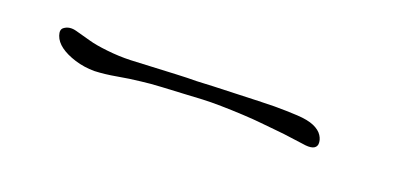

<svg xmlns="http://www.w3.org/2000/svg" viewBox="-9 -574 1018 467"><g transform="rotate(20 500.0 -341.0)"><path d="M761 -361Q745 -368 717 -369.5Q689 -371 658 -371Q643 -371 616.5 -370Q590 -369 559.5 -368Q529 -367 502 -366Q475 -365 459 -364Q437 -364 405.5 -362.5Q374 -361 342.5 -359.5Q311 -358 290 -357Q261 -356 229.5 -359.5Q198 -363 181 -368Q162 -373 142.5 -378.5Q123 -384 110 -374Q102 -368 107 -353.5Q112 -339 127 -328Q142 -317 166 -309.5Q190 -302 217 -302Q243 -303 273.5 -308.5Q304 -314 332 -317Q355 -320 385 -321.5Q415 -323 442.5 -324.5Q470 -326 488 -327Q507 -328 535.5 -327.5Q564 -327 593 -325.5Q622 -324 640 -322Q658 -320 680.5 -318Q703 -316 723 -313Q743 -310 753 -309Q787 -303 790 -321Q791 -332 784 -343Q777 -354 761 -361Z"/></g></svg>

Font: Hannari
Style: Regular
Weight: 400
Version: Version 1.12